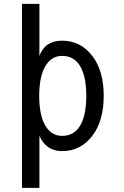

<svg xmlns="http://www.w3.org/2000/svg" viewBox="-20 -752 626 968"><path d="M293 -470.2Q233.4 -470.2 202.6 -407.2Q177.7 -356 177.7 -268.6Q177.7 -181.2 202.6 -129.9Q233.4 -66.9 293 -66.9Q359.4 -66.9 390.1 -129.9Q415 -181.2 415 -268.6Q415 -356 390.1 -407.2Q359.4 -470.2 293 -470.2ZM90.8 -732.4H178.7V-469.7Q206.1 -546.9 293 -546.9Q387.2 -546.9 446.3 -468.8Q502.9 -394 502.9 -268.6Q502.9 -143.1 446.3 -68.4Q387.2 9.8 293 9.8Q212.4 9.8 178.7 -67.4V195.3H90.8Z"/></svg>

Font: Consola Mono
Style: Book
Weight: 400
Monospace: yes
Designer: Wojciech Kalinowski "wmk69" (wmk69@o2.pl)
Foundry: Wojciech Kalinowski "wmk69" (wmk69@o2.pl)
Version: Version 2.1.0